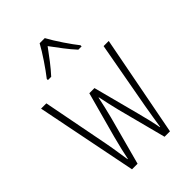

<svg xmlns="http://www.w3.org/2000/svg" viewBox="-226 -857 951 951"><g transform="rotate(-45 250.0 -381.5)"><path d="M137 -614V-606H160C191 -639 228 -689 255 -726C284 -687 318 -640 350 -606H373V-614C347 -646 297 -719 273 -764H237C214 -721 167 -652 137 -614ZM119 1H158L227 -255C236 -292 246 -331 253 -367H255C262 -331 271 -294 280 -256L347 1H385L487 -530H451L387 -177C378 -126 373 -92 366 -49H364C358 -83 347 -131 335 -175L272 -415H236L171 -177C158 -129 147 -80 141 -50H139C133 -84 128 -127 118 -179L50 -530H13Z"/></g></svg>

Font: Noto Sans Mono ExtraCondensed ExtraLight
Style: Regular
Weight: 200
Width: 2
Designer: Monotype Design Team
Foundry: Monotype Imaging Inc.
Version: Version 2.014